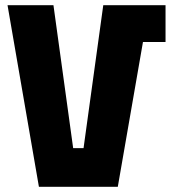

<svg xmlns="http://www.w3.org/2000/svg" viewBox="-20 -720 670 740"><path d="M130 0 9 -700H186L262 -149H302L378 -700H618V-558H531L434 0Z"/></svg>

Font: Tektur SemiCondensed
Style: Bold
Weight: 700
Width: 4
Designer: Adam Jagosz
Foundry: Adam Jagosz
Version: Version 1.005;gftools[0.9.30]